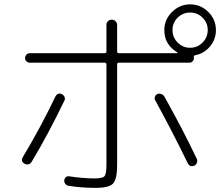

<svg xmlns="http://www.w3.org/2000/svg" viewBox="-20 -865 1040 894"><path d="M807.1 -782.7Q783.2 -758.8 783.2 -725.1Q783.2 -691.4 807.1 -667Q831.1 -642.6 865.2 -642.6Q899.4 -642.6 923.3 -667Q947.3 -691.4 947.3 -725.1Q947.3 -758.8 923.3 -782.7Q899.4 -806.6 865.2 -806.6Q831.1 -806.6 807.1 -782.7ZM420.9 -34.2Q457 -34.2 466.3 -44.4Q475.6 -54.7 475.6 -97.7V-565.4Q475.6 -573.2 466.8 -573.2H118.2Q109.4 -573.2 103 -579.6Q96.7 -585.9 96.7 -594.7Q96.7 -603.5 103 -610.4Q109.4 -617.2 118.2 -617.2H466.8Q475.6 -617.2 475.6 -625V-749Q475.6 -759.8 482.9 -766.6Q490.2 -773.4 500 -773.4Q510.7 -773.4 518.1 -766.1Q525.4 -758.8 525.4 -749V-625Q525.4 -617.2 534.2 -617.2H804.7Q806.6 -617.2 806.6 -618.7Q806.6 -620.1 805.7 -621.1Q745.1 -657.2 745.1 -724.6Q745.1 -773.4 780.8 -809.1Q816.4 -844.7 865.2 -844.7Q914.1 -844.7 949.7 -809.6Q985.4 -774.4 985.4 -724.6Q985.4 -681.6 957.5 -648.4Q929.7 -615.2 887.7 -607.4Q880.9 -605.5 882.8 -597.7V-594.7Q882.8 -585.9 877 -579.6Q871.1 -573.2 862.3 -573.2H534.2Q525.4 -573.2 525.4 -565.4V-97.7Q525.4 -30.3 506.3 -10.3Q487.3 9.8 424.8 9.8Q358.4 9.8 298.8 0Q290 -1 284.2 -8.8Q278.3 -16.6 279.3 -25.9Q280.3 -35.2 287.1 -40.5Q293.9 -45.9 302.7 -43.9Q368.2 -34.2 420.9 -34.2ZM94.7 -102.5Q75.2 -113.3 85.9 -132.8Q168 -269.5 237.3 -414.1Q248 -435.5 267.6 -426.8Q276.4 -422.9 280.3 -414.1Q284.2 -405.3 280.3 -397.5Q203.1 -237.3 127.9 -112.3Q116.2 -92.8 94.7 -102.5ZM711.9 -426.8Q720.7 -430.7 730.5 -427.2Q740.2 -423.8 745.1 -416Q833 -258.8 896.5 -125Q900.4 -117.2 897 -107.4Q893.6 -97.7 884.8 -93.8Q863.3 -85 853.5 -106.4Q784.2 -249 703.1 -397.5Q698.2 -405.3 701.2 -414.1Q704.1 -422.9 711.9 -426.8Z"/></svg>

Font: Rounded-X Mgen+ 2m light
Style: Regular
Weight: 200
Designer: [Source Han Sans]
Ryoko NISHIZUKA  (kana & ideographs); Paul D. Hunt (Latin, Greek & Cyrillic); Wenlong ZHANG  (bopomofo
Version: Version 1.059.20150602